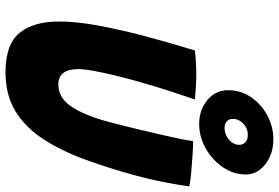

<svg xmlns="http://www.w3.org/2000/svg" viewBox="-178 -818 1011 696"><g transform="rotate(90 328.0 -470.5)"><path d="M242.5 15.5Q141.5 15.5 100 -35Q58.5 -85.5 58.5 -179Q58.5 -239.5 72 -314Q85.5 -388.5 108 -477Q120 -522.5 134 -571.5Q148 -620.5 163.5 -671Q184.5 -673.5 206.8 -674.8Q229 -676 248 -676Q273 -676 297.5 -674.5Q322 -673 341 -671Q327.5 -631 310.8 -580Q294 -529 279.5 -477Q266 -431 255.2 -386.8Q244.5 -342.5 237.8 -306.2Q231 -270 231 -248Q231 -176 287 -176Q336.5 -176 368.5 -225.8Q400.5 -275.5 422 -357.5Q427.5 -377.5 435.5 -409.2Q443.5 -441 452.2 -478.2Q461 -515.5 469.5 -552Q478 -588.5 484 -618.2Q490 -648 492 -664.5Q512 -664.5 538 -662.8Q564 -661 589.2 -659Q614.5 -657 632.8 -654.5Q651 -652 656 -650.5Q652.5 -624 647 -592.8Q641.5 -561.5 634.2 -528Q627 -494.5 618 -461Q591 -361.5 559.5 -275Q528 -188.5 486 -123.2Q444 -58 384.8 -21.2Q325.5 15.5 242.5 15.5ZM430 -686.5Q379 -686.5 343.2 -716.2Q307.5 -746 307.5 -791Q307.5 -837.5 333 -874.8Q358.5 -912 399.5 -933.8Q440.5 -955.5 486.5 -955.5Q521 -955.5 549.8 -942.2Q578.5 -929 595.8 -906.5Q613 -884 613 -855.5Q613 -811 586.5 -772.2Q560 -733.5 518.2 -710Q476.5 -686.5 430 -686.5ZM444 -778.5Q459 -778.5 473.2 -785.5Q487.5 -792.5 496.5 -804.8Q505.5 -817 505.5 -831.5Q505.5 -846 495.5 -854.5Q485.5 -863 468.5 -863Q446.5 -863 429 -846.8Q411.5 -830.5 411.5 -808.5Q411.5 -794 420.8 -786.2Q430 -778.5 444 -778.5Z"/></g></svg>

Font: Grandstander Thin
Style: Bold Italic
Weight: 700
Italic angle: -15°
Version: Version 1.200